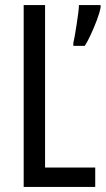

<svg xmlns="http://www.w3.org/2000/svg" viewBox="-20 -734 415 754"><path d="M73 0V-714H157V-76H354V0ZM375 -704Q371 -683 360 -654Q349 -625 336.5 -598Q324 -571 313 -554H268V-565Q270 -573 273.5 -592.5Q277 -612 280.5 -635.5Q284 -659 287 -680.5Q290 -702 290 -714H375Z"/></svg>

Font: Noto Sans Arabic ExtraCondensed
Style: Regular
Weight: 400
Width: 2
Designer: Monotype Design Team, Nadine Chahine, Nizar Qandah and Khaled Hosny
Foundry: Monotype Imaging Inc.
Version: Version 2.012